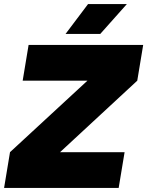

<svg xmlns="http://www.w3.org/2000/svg" viewBox="-32 -920 721 940"><path d="M17 -175 396 -525H640L262 -175ZM-12 0 17 -175H578L549 0ZM79 -525 108 -700H669L640 -525ZM289 -754 399 -900H589L459 -754Z"/></svg>

Font: Figtree Light Black
Style: Italic
Weight: 900
Italic angle: -9.5°
Version: Version 2.000